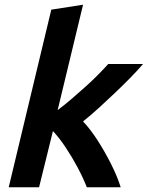

<svg xmlns="http://www.w3.org/2000/svg" viewBox="-20 -796 628 816"><path d="M17 0 198 -755 333 -776 225 -328Q257 -352 287 -378Q317 -404 345.5 -429.5Q374 -455 398 -479.5Q422 -504 440 -524H588Q563 -495 533 -464.5Q503 -434 470 -402.5Q437 -371 403 -340Q369 -309 333 -280Q365 -246 396 -197.5Q427 -149 453 -97Q479 -45 493 0H349Q333 -41 309.5 -85Q286 -129 259 -169.5Q232 -210 205 -239L146 0Z"/></svg>

Font: Ubuntu Sans
Style: Bold Italic
Weight: 700
Italic angle: -13.5°
Designer: Dalton Maag Ltd
Foundry: Dalton Maag Ltd
Version: Version 1.006